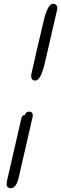

<svg xmlns="http://www.w3.org/2000/svg" viewBox="-20 -769 321 1008"><path d="M92 -147Q96 -165 110 -165Q117 -184 135 -183Q158 -181 150 -149Q149 -146 147.5 -140Q146 -134 146 -132L78 164Q65 219 36 219Q25 219 18.5 211Q12 203 16 189V184Q18 178 20 166ZM145 -382Q155 -428 176.5 -520Q198 -612 209 -658Q230 -749 259 -749Q271 -749 277 -740.5Q283 -732 280 -719Q280 -718 280 -716L279 -714L215 -437Q194 -346 165 -346Q139 -346 145 -382Z"/></svg>

Font: Coval
Style: Book Italic
Weight: 350
Foundry: Context Ltd
Version: Version 001.000